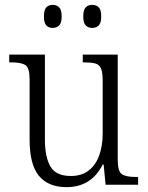

<svg xmlns="http://www.w3.org/2000/svg" viewBox="-20 -761 610 791"><path d="M254 10Q179 10 140.5 -36.5Q102 -83 102 -185V-434Q102 -481 85 -492.5Q68 -504 28 -504H18V-536H165V-186Q165 -115 187.5 -75.5Q210 -36 272 -36Q317 -36 346 -59Q375 -82 389 -121.5Q403 -161 403 -210V-428Q403 -463 396 -479Q389 -495 372.5 -499.5Q356 -504 329 -504H321V-536H465V-103Q465 -55 482 -43.5Q499 -32 537 -32H549V0H415L407 -83H403Q356 10 254 10ZM360 -646Q344 -646 333.5 -656Q323 -666 323 -693Q323 -721 333.5 -731Q344 -741 360 -741Q376 -741 386.5 -731Q397 -721 397 -693Q397 -666 386.5 -656Q376 -646 360 -646ZM197 -646Q181 -646 171 -656Q161 -666 161 -693Q161 -721 171 -731Q181 -741 197 -741Q213 -741 223.5 -731Q234 -721 234 -693Q234 -666 223.5 -656Q213 -646 197 -646Z"/></svg>

Font: Noto Serif Armenian SemiCondensed Light
Style: Regular
Weight: 300
Width: 4
Designer: Monotype Design Team
Foundry: Monotype Imaging Inc.
Version: Version 2.008; ttfautohint (v1.8.4.7-5d5b)